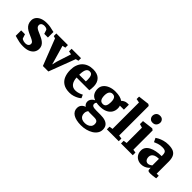

<svg xmlns="http://www.w3.org/2000/svg" viewBox="104 -1938 3326 3326"><g transform="rotate(45 1767.0 -275.5)"><path d="M263.5 11Q211 11 168.8 2.8Q126.5 -5.5 96 -15.2Q65.5 -25 47 -29V-162H141L166.5 -83.5Q171 -76.5 184.5 -69.5Q198 -62.5 215.8 -58.2Q233.5 -54 251 -54Q279.5 -54 298 -62.2Q316.5 -70.5 325.5 -84.8Q334.5 -99 334.5 -116.5Q334.5 -143 313.2 -160Q292 -177 256.8 -192.5Q221.5 -208 177.5 -228Q136.5 -247 107.2 -271.5Q78 -296 62.2 -329.2Q46.5 -362.5 46.5 -407Q46.5 -453 73.2 -489.2Q100 -525.5 150.5 -546.5Q201 -567.5 271.5 -567.5Q323 -567.5 359.2 -560.8Q395.5 -554 420.2 -547Q445 -540 462 -538V-402.5H372.5L347.5 -478.5Q344 -484.5 334.2 -490.2Q324.5 -496 310.8 -500Q297 -504 279.5 -504Q254.5 -504 236 -496.5Q217.5 -489 207.8 -475.2Q198 -461.5 198 -443Q198 -416 215.8 -398.2Q233.5 -380.5 262.5 -367.2Q291.5 -354 324 -340Q355.5 -326.5 386.2 -310.5Q417 -294.5 441.8 -273.8Q466.5 -253 481.2 -224.8Q496 -196.5 496 -157.5Q496 -112 471.8 -73.8Q447.5 -35.5 396 -12.2Q344.5 11 263.5 11Z M749.5 8 559.5 -479 515.5 -492V-555H800V-492L742.5 -479L818.5 -215L844 -124L865.5 -213.5L951 -479L890 -492V-555H1120.5V-492L1068 -479L883.5 8Z M1401 11Q1305.5 11 1246.2 -26Q1187 -63 1159.8 -128Q1132.5 -193 1132.5 -277.5Q1132.5 -347 1152 -401.2Q1171.5 -455.5 1207.5 -492.8Q1243.5 -530 1294 -549.5Q1344.5 -569 1406.5 -569Q1512.5 -569 1567 -515.5Q1621.5 -462 1623.5 -366.5Q1623.5 -332.5 1621.2 -307.5Q1619 -282.5 1615 -263.5H1302.5Q1305 -221 1315.5 -188.5Q1326 -156 1344 -133.8Q1362 -111.5 1387.5 -100.2Q1413 -89 1446 -89Q1486 -89 1526.2 -102.8Q1566.5 -116.5 1589 -130.5L1616.5 -70.5Q1601.5 -54 1568.5 -35Q1535.5 -16 1492 -2.5Q1448.5 11 1401 11ZM1301.5 -329.5H1464Q1464.5 -340.5 1465.2 -350.8Q1466 -361 1466 -371.5Q1466 -431 1449.8 -465.8Q1433.5 -500.5 1391.5 -500.5Q1372.5 -500.5 1356.5 -493Q1340.5 -485.5 1328.5 -467.2Q1316.5 -449 1309.5 -415.5Q1302.5 -382 1301.5 -329.5Z M1941 269.5Q1880 269.5 1831.8 258.8Q1783.5 248 1749.8 227.5Q1716 207 1698 176.2Q1680 145.5 1680 105.5Q1680 73.5 1692.2 49Q1704.5 24.5 1726.2 7.8Q1748 -9 1775 -17Q1750.5 -32 1739.5 -54Q1728.5 -76 1728.5 -103Q1728.5 -124.5 1738.5 -145.5Q1748.5 -166.5 1766.8 -184Q1785 -201.5 1809.5 -212.5Q1748.5 -235 1723.2 -279.8Q1698 -324.5 1698 -382Q1698 -441 1732.8 -482.8Q1767.5 -524.5 1825 -546.8Q1882.5 -569 1951.5 -569Q2016 -569 2061 -557.2Q2106 -545.5 2134.5 -523Q2146.5 -538 2176 -554.5Q2205.5 -571 2240.5 -571H2276.5V-449.5H2177.5Q2181 -441.5 2183 -432.2Q2185 -423 2186.2 -413Q2187.5 -403 2187.5 -392Q2188 -332.5 2159.2 -287.5Q2130.5 -242.5 2074.8 -217.5Q2019 -192.5 1937.5 -192.5Q1915 -192.5 1894.8 -194.2Q1874.5 -196 1857 -199.5Q1848 -190 1843.8 -180Q1839.5 -170 1839.5 -157Q1839.5 -126.5 1864.8 -113.5Q1890 -100.5 1950.5 -100.5H2053.5Q2123 -100.5 2170 -84Q2217 -67.5 2240.8 -33.8Q2264.5 0 2264.5 51.5Q2264.5 102.5 2237.5 143Q2210.5 183.5 2164 211.8Q2117.5 240 2059.8 254.8Q2002 269.5 1941 269.5ZM1959.5 194.5Q1993 194.5 2024.8 182.8Q2056.5 171 2077 146.5Q2097.5 122 2097.5 84.5Q2097.5 57 2088.5 40.2Q2079.5 23.5 2059 15.8Q2038.5 8 2003.5 8H1894Q1884.5 8 1874.8 7.2Q1865 6.5 1856.5 5.5Q1847 19 1839.5 37.8Q1832 56.5 1832 82Q1832 116.5 1846 141.8Q1860 167 1888 180.8Q1916 194.5 1959.5 194.5ZM1947.5 -259.5Q1992 -259.5 2009.5 -293Q2027 -326.5 2027 -382.5Q2027 -425.5 2018.5 -452.5Q2010 -479.5 1992.2 -492.5Q1974.5 -505.5 1947 -505.5Q1919 -505.5 1900.2 -491.5Q1881.5 -477.5 1872 -451.2Q1862.5 -425 1862.5 -386.5Q1862.5 -346.5 1871.2 -317.8Q1880 -289 1898.5 -274.2Q1917 -259.5 1947.5 -259.5Z M2373 -75V-722L2302.5 -735.5V-795.5L2503 -819.5H2505.5L2535 -798.5V-74.5L2600 -65V0H2309V-65Z M2655 0V-65.5L2718 -75V-450L2650 -469.5V-543.5L2850.5 -568H2852.5L2883 -547V-74.5L2943.5 -65.5V0ZM2786 -640Q2744.5 -640 2722.5 -666.2Q2700.5 -692.5 2700.5 -723.5Q2700.5 -763 2724.5 -791Q2748.5 -819 2795.5 -819H2796.5Q2838.5 -819 2860.5 -794Q2882.5 -769 2882.5 -738Q2882.5 -698.5 2858.2 -669.2Q2834 -640 2787 -640Z M3153 11Q3107.5 11 3069 -9Q3030.5 -29 3007.5 -67Q2984.5 -105 2984.5 -159.5Q2984.5 -205 3008.8 -239.2Q3033 -273.5 3076.8 -296.2Q3120.5 -319 3179.5 -330.8Q3238.5 -342.5 3308 -343V-363Q3308 -397.5 3300.8 -419Q3293.5 -440.5 3272.2 -451Q3251 -461.5 3209.5 -461.5Q3152.5 -461.5 3109.8 -446.2Q3067 -431 3043 -420L3008.5 -491.5Q3021.5 -502 3056.2 -520.2Q3091 -538.5 3141.5 -553.2Q3192 -568 3252.5 -568Q3332 -568 3377.5 -545.2Q3423 -522.5 3442.5 -477Q3462 -431.5 3462 -363V-67H3513V-4.5Q3501.5 -2 3478 1.5Q3454.5 5 3427.8 7.8Q3401 10.5 3379.5 10.5Q3341 10.5 3328.8 -0.8Q3316.5 -12 3316.5 -43.5V-66.5Q3304 -50.5 3281 -32.2Q3258 -14 3225.8 -1.5Q3193.5 11 3153 11ZM3230.5 -80.5Q3249 -80.5 3270.8 -91Q3292.5 -101.5 3308 -116.5V-276.5Q3253 -276.5 3219.5 -262.2Q3186 -248 3171 -225.2Q3156 -202.5 3156 -175.5Q3156 -145.5 3165.2 -124.5Q3174.5 -103.5 3191.2 -92Q3208 -80.5 3230.5 -80.5Z"/></g></svg>

Font: Merriweather 20pt Black
Style: Regular
Weight: 900
Version: Version 2.100